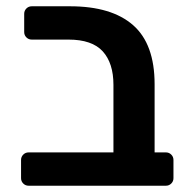

<svg xmlns="http://www.w3.org/2000/svg" viewBox="-20 -591 599 611"><path d="M71 0Q61 0 54 -7Q47 -14 47 -24V-82Q47 -92 54 -99Q61 -106 71 -106H341V-321Q341 -390 307 -427.5Q273 -465 198 -465H81Q71 -465 64 -472Q57 -479 57 -489V-547Q57 -557 64 -564Q71 -571 81 -571H203Q335 -571 403.5 -511Q472 -451 472 -323V-106H508Q518 -106 525 -99Q532 -92 532 -82V-24Q532 -14 525 -7Q518 0 508 0Z"/></svg>

Font: Rubik Medium
Style: Regular
Weight: 500
Designer: Hubert and Fischer
Foundry: Hubert and Fischer
Version: Version 2.300; ttfautohint (v1.8.4.7-5d5b);gftools[0.9.30]